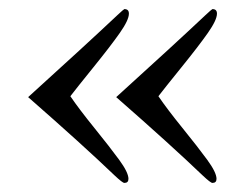

<svg xmlns="http://www.w3.org/2000/svg" viewBox="-20 -436 540 423"><path d="M329 -224Q348 -196 382 -154Q416 -112 436.5 -84Q457 -56 457 -42Q457 -33 448 -33Q444 -33 427 -49Q356 -117 236 -222Q364 -338 433 -403Q447 -416 448 -416Q458 -416 458 -406Q458 -392 438 -363.5Q418 -335 380 -288Q342 -241 329 -224ZM135 -224Q154 -196 188 -154Q222 -112 242.5 -84Q263 -56 263 -42Q263 -33 254 -33Q250 -33 233 -49Q162 -117 42 -222Q170 -338 239 -403Q253 -416 254 -416Q264 -416 264 -406Q264 -392 244 -363.5Q224 -335 186 -288Q148 -241 135 -224Z"/></svg>

Font: Pomorsky Unicode
Style: Medium
Weight: 500
Version: 1.1